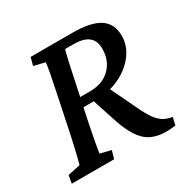

<svg xmlns="http://www.w3.org/2000/svg" viewBox="-135 -704 839 844"><g transform="rotate(-30 284.5 -281.5)"><path d="M2 0 8.8 -40 72.3 -53.7Q75.2 -63.5 79.6 -81.1Q84 -98.6 90.8 -127.4Q97.7 -156.2 106.4 -198.2L142.6 -372.1Q156.2 -436.5 162.6 -471.2Q168.9 -505.9 169.9 -519.5L113.3 -533.2L124 -573.2H336.9Q428.7 -573.2 473.1 -544.4Q517.6 -515.6 517.6 -453.1Q517.6 -403.3 485.4 -360.4Q453.1 -317.4 398.4 -291.5Q343.8 -265.6 276.4 -265.6H205.1L213.9 -311.5H274.4Q338.9 -311.5 377 -349.6Q415 -387.7 415 -447.3Q415 -488.3 390.1 -507.8Q365.2 -527.3 315.4 -527.3H272.5Q271.5 -524.4 269 -514.6Q266.6 -504.9 262.2 -487.3Q257.8 -469.7 252 -441.4Q246.1 -413.1 237.3 -372.1L200.2 -198.2Q194.3 -168.9 189.9 -145.5Q185.5 -122.1 182.1 -104Q178.7 -85.9 176.8 -73.7Q174.8 -61.5 173.8 -53.7L228.5 -40L216.8 0ZM476.6 9.8Q432.6 9.8 400.4 -6.3Q368.2 -22.5 344.7 -59.6Q321.3 -96.7 301.8 -158.2L261.7 -281.2L343.8 -299.8L418.9 -142.6Q436.5 -105.5 453.1 -82Q469.7 -58.6 488.8 -47.4Q507.8 -36.1 533.2 -32.2L524.4 5.9Q513.7 7.8 501.5 8.8Q489.3 9.8 476.6 9.8Z"/></g></svg>

Font: Crimson Pro Medium
Style: Italic
Weight: 500
Italic angle: -12°
Designer: Jacques Le Bailly
Foundry: Baron von Fonthausen
Version: Version 1.003